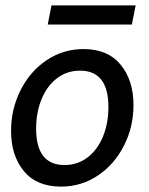

<svg xmlns="http://www.w3.org/2000/svg" viewBox="-20 -682 554 712"><path d="M21 -197Q21 -277 56 -347Q91 -417 152.5 -458.5Q214 -500 290 -500Q380 -500 427.5 -442Q475 -384 475 -292Q475 -212 440 -142.5Q405 -73 343.5 -31.5Q282 10 206 10Q116 10 68.5 -47.5Q21 -105 21 -197ZM382 -285Q382 -420 277 -420Q228 -420 191 -391.5Q154 -363 134 -314Q114 -265 114 -205Q114 -70 219 -70Q268 -70 305 -98.5Q342 -127 362 -176Q382 -225 382 -285ZM171 -662H483L469 -591H157Z"/></svg>

Font: Cabin
Style: Italic
Weight: 400
Italic angle: -7°
Designer: Pablo Impallari
Foundry: Pablo Impallari. http://www.impallari.com Igino Marini. http://www.ikern.com
Version: Version 2.200